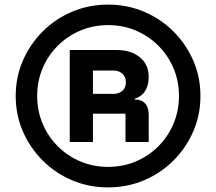

<svg xmlns="http://www.w3.org/2000/svg" viewBox="-20 -705 940 835"><path d="M450 110Q366.7 110 293.8 79.2Q220.8 48.3 165.8 -6.7Q110.8 -61.7 79.6 -133.3Q48.3 -205 48.3 -287.5Q48.3 -370 79.6 -441.7Q110.8 -513.3 165.8 -568.3Q220.8 -623.3 293.8 -654.2Q366.7 -685 450 -685Q533.3 -685 606.2 -654.2Q679.2 -623.3 734.2 -568.3Q789.2 -513.3 820.4 -441.7Q851.7 -370 851.7 -287.5Q851.7 -205 820.4 -133.3Q789.2 -61.7 734.2 -6.7Q679.2 48.3 606.2 79.2Q533.3 110 450 110ZM450 20.8Q515 20.8 570.8 -2.9Q626.7 -26.7 668.8 -68.8Q710.8 -110.8 734.6 -167.1Q758.3 -223.3 758.3 -287.5Q758.3 -352.5 734.6 -408.3Q710.8 -464.2 668.8 -506.2Q626.7 -548.3 570.8 -572.1Q515 -595.8 450 -595.8Q385.8 -595.8 329.6 -572.1Q273.3 -548.3 231.3 -506.2Q189.2 -464.2 165.4 -408.3Q141.7 -352.5 141.7 -287.5Q141.7 -223.3 165.4 -167.1Q189.2 -110.8 231.3 -68.8Q273.3 -26.7 329.6 -2.9Q385.8 20.8 450 20.8ZM283.3 -87.5V-487.5H486.7Q549.2 -487.5 587.9 -456.2Q626.7 -425 626.7 -370Q626.7 -334.2 611.2 -309.6Q595.8 -285 565.8 -275.8V-272.5Q595 -272.5 610.8 -255.4Q626.7 -238.3 626.7 -205V-87.5H525.8V-210.8H384.2V-87.5ZM384.2 -296.7H473.3Q496.7 -296.7 512.1 -310Q527.5 -323.3 527.5 -347.5Q527.5 -370.8 512.1 -384.6Q496.7 -398.3 473.3 -398.3H384.2Z"/></svg>

Font: Funnel Display Light SemiBold
Style: Regular
Weight: 600
Version: Version 1.000